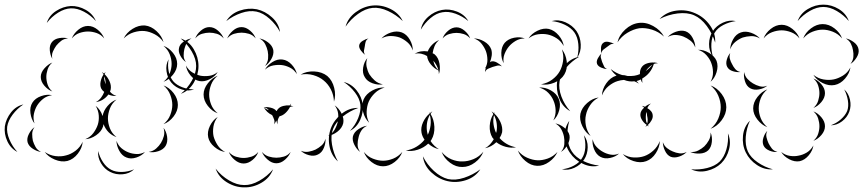

<svg xmlns="http://www.w3.org/2000/svg" viewBox="-109 -671 3727 829"><path d="M93 -572Q103 -604 133 -623.5Q163 -643 197 -645Q230 -646 261 -628.5Q292 -611 305 -580Q283 -605 253.5 -620.5Q224 -636 197 -635Q170 -634 142 -616.5Q114 -599 93 -572ZM425 -505Q437 -530 463.5 -546.5Q490 -563 517 -561Q544 -558 567 -536.5Q590 -515 597 -489Q582 -511 559 -523Q536 -535 515 -537Q493 -539 468.5 -531.5Q444 -524 425 -505ZM201 -505Q209 -526 229 -542.5Q249 -559 271 -559Q293 -559 313 -542.5Q333 -526 341 -505Q327 -522 308 -528.5Q289 -535 271 -535Q253 -535 234 -528.5Q215 -522 201 -505ZM117 -417Q108 -432 106 -453.5Q104 -475 115 -489Q126 -503 147 -506.5Q168 -510 185 -505Q167 -504 155 -494.5Q143 -485 134 -474Q126 -463 119.5 -448.5Q113 -434 117 -417ZM671 -505Q707 -493 727.5 -458.5Q748 -424 748 -386Q748 -348 727.5 -313.5Q707 -279 672 -266Q701 -290 719.5 -323Q738 -356 738 -386Q738 -416 719 -448.5Q700 -481 671 -505ZM597 -473Q620 -465 638 -442.5Q656 -420 656 -395Q656 -371 638 -348.5Q620 -326 597 -318Q616 -333 624 -354.5Q632 -376 632 -395Q632 -415 624 -436Q616 -457 597 -473ZM117 -276Q98 -283 82.5 -301Q67 -319 67 -339Q67 -358 83 -376Q99 -394 117 -401Q102 -388 96.5 -371Q91 -354 91 -339Q91 -323 96.5 -306Q102 -289 117 -276ZM394 -257Q377 -255 359 -263Q338 -235 305 -230Q319 -238 327.5 -249.5Q336 -261 341 -274Q332 -281 328 -289Q322 -302 325.5 -319Q329 -336 338 -349Q335 -355 331 -360Q336 -357 340 -353Q343 -357 347 -360Q344 -355 343 -350Q356 -338 364 -320Q372 -302 369 -285Q368 -280 366 -275Q378 -261 394 -257ZM341 -341Q340 -333 342 -324Q344 -315 347 -307Q348 -325 341 -341ZM597 -302Q622 -293 640.5 -269Q659 -245 659 -218Q659 -192 640.5 -168Q622 -144 597 -135Q617 -151 626 -174Q635 -197 635 -218Q635 -239 626 -262Q617 -285 597 -302ZM40 -138Q26 -156 22.5 -182.5Q19 -209 31 -228Q43 -247 68.5 -256Q94 -265 116 -260Q93 -257 77 -244Q61 -231 51 -215Q42 -200 37.5 -180Q33 -160 40 -138ZM304 -214Q325 -198 334 -170Q338 -193 355 -213Q372 -233 394 -241Q374 -225 365.5 -202.5Q357 -180 357 -160Q357 -139 365.5 -117Q374 -95 394 -79Q354 -93 338 -135Q337 -130 336 -125Q329 -103 306 -87Q283 -71 259 -70Q281 -79 294 -96.5Q307 -114 313 -132Q319 -150 317.5 -172Q316 -194 304 -214ZM-34 -15Q-63 -30 -77.5 -61.5Q-92 -93 -88 -126Q-83 -158 -61.5 -185.5Q-40 -213 -8 -220Q-35 -202 -54.5 -176Q-74 -150 -78 -124Q-81 -99 -68.5 -69Q-56 -39 -34 -15ZM68 -15Q51 -17 33 -28.5Q15 -40 10 -57Q6 -74 16 -93Q26 -112 40 -122Q30 -108 30 -92.5Q30 -77 33 -63Q37 -50 44.5 -36.5Q52 -23 68 -15ZM597 -119Q609 -104 612.5 -81Q616 -58 606 -41Q596 -25 574 -18Q552 -11 533 -15Q552 -18 565 -29.5Q578 -41 586 -54Q594 -67 598.5 -83.5Q603 -100 597 -119ZM517 -15Q504 1 480 9Q456 17 437 9Q418 2 406 -20Q394 -42 394 -63Q401 -43 415.5 -31Q430 -19 446 -13Q461 -7 480 -6Q499 -5 517 -15ZM248 -59Q246 -32 227 -7.5Q208 17 182 24Q156 30 127.5 18Q99 6 84 -15Q106 0 130.5 3Q155 6 176 0Q197 -5 217 -20Q237 -35 248 -59ZM470 60Q450 79 420.5 81.5Q391 84 366 71Q342 59 327 33.5Q312 8 315 -19Q321 7 336 29.5Q351 52 371 62Q390 72 417 71.5Q444 71 470 60Z M868 -580Q888 -612 925.5 -625Q963 -638 1000 -631Q1036 -623 1065.5 -596Q1095 -569 1100 -533Q1083 -565 1055 -590Q1027 -615 998 -621Q968 -627 933 -615Q898 -603 868 -580ZM872 -505Q879 -523 896.5 -538.5Q914 -554 934 -554Q953 -554 971 -538.5Q989 -523 995 -505Q983 -520 966 -525Q949 -530 934 -530Q918 -530 901.5 -525Q885 -520 872 -505ZM734 -505Q740 -523 758 -538.5Q776 -554 795 -554Q815 -554 832.5 -538.5Q850 -523 857 -505Q844 -520 827.5 -525Q811 -530 795 -530Q780 -530 763 -525Q746 -520 734 -505ZM1011 -505Q1030 -502 1048.5 -488Q1067 -474 1071 -455Q1074 -436 1062.5 -416Q1051 -396 1035 -386Q1047 -401 1048.5 -418Q1050 -435 1047 -450Q1044 -465 1036 -480.5Q1028 -496 1011 -505ZM694 -403Q680 -412 670 -430Q660 -448 664 -464Q667 -480 684.5 -491.5Q702 -503 718 -505Q703 -498 696.5 -484.5Q690 -471 687 -459Q684 -446 684 -431Q684 -416 694 -403ZM729 -285Q704 -276 676.5 -284.5Q649 -293 631 -314Q614 -334 610 -363Q606 -392 619 -415Q614 -388 619.5 -362.5Q625 -337 639 -320Q653 -304 677.5 -294.5Q702 -285 729 -285ZM1035 -370Q1045 -389 1067 -403Q1089 -417 1111 -414Q1133 -411 1150.5 -392Q1168 -373 1173 -351Q1161 -370 1143 -379Q1125 -388 1108 -390Q1091 -392 1071 -388.5Q1051 -385 1035 -370ZM831 -360Q820 -341 796.5 -329Q773 -317 752 -321Q730 -325 713.5 -345.5Q697 -366 694 -388Q705 -368 722 -358Q739 -348 757 -344Q774 -341 794 -343.5Q814 -346 831 -360ZM1189 -349Q1214 -364 1247.5 -362.5Q1281 -361 1304 -343Q1326 -324 1334 -291.5Q1342 -259 1333 -232Q1332 -261 1319.5 -285Q1307 -309 1288 -324Q1270 -339 1244 -346.5Q1218 -354 1189 -349ZM831 -182Q807 -190 788.5 -213.5Q770 -237 770 -263Q770 -288 788.5 -311.5Q807 -335 831 -344Q811 -328 802.5 -305.5Q794 -283 794 -263Q794 -242 802.5 -220Q811 -198 831 -182ZM1375 -317Q1408 -309 1430.5 -281Q1453 -253 1457 -220Q1461 -187 1446.5 -154Q1432 -121 1402 -106Q1425 -130 1437.5 -161Q1450 -192 1447 -219Q1444 -245 1423.5 -272Q1403 -299 1375 -317ZM1030 -208Q1043 -210 1060 -206Q1077 -202 1084 -192Q1085 -192 1086 -192Q1088 -197 1092 -201Q1100 -210 1114 -213.5Q1128 -217 1142 -216Q1145 -219 1148 -224Q1147 -219 1145 -215Q1152 -214 1158 -212Q1150 -212 1143 -209Q1136 -195 1124 -183.5Q1112 -172 1098 -169Q1093 -162 1090.5 -153Q1088 -144 1090 -134Q1086 -142 1084 -151Q1080 -141 1074 -134Q1078 -145 1074.5 -155Q1071 -165 1066 -174Q1042 -185 1030 -208Q1040 -199 1052 -195Q1043 -206 1030 -208ZM1336 -216Q1354 -204 1365.5 -181.5Q1377 -159 1373 -139Q1368 -118 1348 -102.5Q1328 -87 1307 -85Q1326 -94 1335.5 -110.5Q1345 -127 1349 -144Q1353 -161 1351 -180Q1349 -199 1336 -216ZM863 -15Q839 -18 817 -36.5Q795 -55 790 -78Q785 -102 797.5 -127.5Q810 -153 831 -166Q816 -147 812.5 -124.5Q809 -102 813 -83Q818 -64 830 -45Q842 -26 863 -15ZM1296 -72Q1298 -54 1289.5 -33Q1281 -12 1264 -4Q1247 5 1225 -1Q1203 -7 1190 -20Q1207 -13 1223.5 -16Q1240 -19 1253 -25Q1267 -32 1279.5 -43Q1292 -54 1296 -72ZM1146 -15Q1139 3 1121.5 18.5Q1104 34 1084 34Q1065 34 1047 18.5Q1029 3 1022 -15Q1035 0 1052 5Q1069 10 1084 10Q1100 10 1117 5Q1134 0 1146 -15ZM1006 -15Q1000 4 981.5 19.5Q963 35 943 35Q923 35 904.5 19.5Q886 4 879 -15Q892 0 909.5 5.5Q927 11 943 11Q959 11 976.5 5.5Q994 0 1006 -15ZM1070 60Q1056 97 1020 118Q984 139 945 138Q906 138 870.5 116Q835 94 822 57Q846 88 880 108Q914 128 945 128Q976 129 1010.5 109.5Q1045 90 1070 60Z M1383 -556Q1393 -593 1426.5 -618Q1460 -643 1499 -647Q1538 -651 1575.5 -633Q1613 -615 1630 -580Q1602 -607 1566.5 -623.5Q1531 -640 1500 -637Q1469 -634 1437 -611Q1405 -588 1383 -556ZM1708 -543Q1714 -576 1740.5 -599Q1767 -622 1799 -628Q1831 -634 1864 -621Q1897 -608 1913 -580Q1888 -601 1857.5 -612Q1827 -623 1801 -618Q1775 -614 1750 -593Q1725 -572 1708 -543ZM2273 -580Q2302 -588 2332 -575Q2362 -562 2380 -537Q2397 -512 2398.5 -479Q2400 -446 2383 -422Q2391 -451 2388 -481Q2385 -511 2371 -531Q2357 -551 2330 -564Q2303 -577 2273 -580ZM1802 -505Q1808 -523 1825.5 -538Q1843 -553 1862 -553Q1880 -553 1897.5 -538Q1915 -523 1921 -505Q1909 -519 1893 -524Q1877 -529 1862 -529Q1847 -529 1830.5 -524Q1814 -519 1802 -505ZM2173 -505Q2186 -526 2212 -538.5Q2238 -551 2261 -546Q2285 -540 2303.5 -518Q2322 -496 2325 -472Q2313 -494 2294 -506Q2275 -518 2256 -522Q2237 -526 2214.5 -523Q2192 -520 2173 -505ZM1538 -505Q1553 -522 1578.5 -530.5Q1604 -539 1626 -531Q1647 -523 1660.5 -499.5Q1674 -476 1673 -453Q1666 -475 1650 -488.5Q1634 -502 1617 -509Q1600 -515 1579 -515.5Q1558 -516 1538 -505ZM2066 -398Q2055 -417 2055.5 -443Q2056 -469 2070 -486Q2085 -503 2110.5 -508Q2136 -513 2157 -505Q2135 -505 2117.5 -494.5Q2100 -484 2089 -471Q2077 -457 2069.5 -438Q2062 -419 2066 -398ZM1985 -359Q1985 -368 1989 -378Q1987 -376 1985 -375Q1996 -393 1995.5 -413.5Q1995 -434 1989 -450Q1983 -466 1970.5 -482Q1958 -498 1937 -505Q1959 -505 1981.5 -492Q2004 -479 2012 -458Q2016 -445 2014 -430.5Q2012 -416 2006 -402Q2008 -404 2010 -405Q2022 -409 2036.5 -401Q2051 -393 2058 -384Q2048 -390 2037.5 -387.5Q2027 -385 2018 -382Q2009 -379 1999 -374.5Q1989 -370 1985 -359ZM1468 -434Q1459 -440 1449.5 -452.5Q1440 -465 1442 -476Q1444 -487 1457.5 -495Q1471 -503 1482 -505Q1472 -499 1469.5 -489.5Q1467 -480 1466 -471Q1464 -462 1462.5 -452.5Q1461 -443 1468 -434ZM1681 -439Q1707 -454 1738 -449Q1744 -465 1757.5 -478.5Q1771 -492 1787 -498Q1773 -486 1767 -471Q1761 -456 1759 -441Q1764 -439 1768 -436Q1784 -422 1788.5 -396.5Q1793 -371 1786 -351Q1786 -359 1784 -367Q1766 -375 1751.5 -392.5Q1737 -410 1735 -429Q1724 -436 1710 -439Q1696 -442 1681 -439ZM2317 -458Q2334 -437 2338 -405.5Q2342 -374 2328 -350Q2314 -326 2284.5 -314Q2255 -302 2227 -307Q2255 -312 2275.5 -327.5Q2296 -343 2307 -362Q2318 -381 2322 -406.5Q2326 -432 2317 -458ZM1544 -307Q1523 -303 1499.5 -311.5Q1476 -320 1466 -338Q1455 -355 1459 -379.5Q1463 -404 1477 -420Q1470 -401 1474 -382.5Q1478 -364 1486 -350Q1495 -336 1509 -323.5Q1523 -311 1544 -307ZM1762 -409Q1764 -397 1769.5 -386.5Q1775 -376 1784 -368Q1781 -380 1775 -390.5Q1769 -401 1762 -409ZM1485 -141Q1466 -159 1458.5 -188.5Q1451 -218 1461 -242Q1472 -266 1499 -280.5Q1526 -295 1552 -293Q1527 -286 1509.5 -269Q1492 -252 1483 -232Q1475 -213 1474 -188.5Q1473 -164 1485 -141ZM2219 -293Q2244 -295 2269 -281Q2294 -267 2303 -245Q2313 -223 2305.5 -195Q2298 -167 2280 -151Q2291 -173 2290 -195.5Q2289 -218 2281 -236Q2274 -254 2258.5 -270Q2243 -286 2219 -293ZM1350 26Q1321 0 1313.5 -40.5Q1306 -81 1320 -118Q1334 -154 1366.5 -180Q1399 -206 1438 -205Q1401 -192 1370.5 -167.5Q1340 -143 1329 -114Q1318 -85 1324.5 -46.5Q1331 -8 1350 26ZM2013 -190Q2019 -187 2024 -182Q2025 -185 2027 -187L2025 -181Q2042 -166 2052 -143.5Q2062 -121 2059 -100Q2056 -87 2048 -75Q2061 -60 2079 -49.5Q2097 -39 2119 -35Q2098 -31 2075 -37Q2052 -43 2034 -57Q2012 -36 1985 -31Q1998 -38 2007 -48Q2016 -58 2023 -70Q2020 -73 2017 -77Q2004 -99 2005.5 -127.5Q2007 -156 2021 -178Q2018 -185 2013 -190ZM1786 -27Q1761 -32 1740 -51Q1721 -33 1694.5 -24.5Q1668 -16 1643 -21Q1669 -25 1690 -38Q1711 -51 1724 -68Q1714 -82 1711 -98Q1707 -120 1717.5 -143Q1728 -166 1746 -181Q1745 -184 1744 -187Q1746 -185 1747 -182Q1752 -187 1758 -190Q1753 -185 1750 -179Q1765 -155 1766.5 -123.5Q1768 -92 1754 -68Q1752 -65 1750 -62Q1764 -40 1786 -27ZM1735 -102Q1736 -96 1738 -89Q1747 -107 1750 -129.5Q1753 -152 1747 -175Q1737 -157 1734.5 -138Q1732 -119 1735 -102ZM2035 -104Q2038 -120 2035.5 -138.5Q2033 -157 2024 -174Q2019 -154 2022 -134Q2025 -114 2033 -97Q2034 -101 2035 -104ZM2289 -138Q2308 -135 2327 -120Q2346 -105 2350 -86Q2353 -67 2341.5 -46Q2330 -25 2313 -15Q2326 -30 2327.5 -48Q2329 -66 2326 -81Q2323 -97 2314.5 -112.5Q2306 -128 2289 -138ZM1446 -15Q1431 -26 1421 -46Q1411 -66 1415 -83Q1420 -101 1439 -113.5Q1458 -126 1476 -128Q1459 -120 1450.5 -106Q1442 -92 1439 -77Q1435 -63 1435 -46.5Q1435 -30 1446 -15ZM2412 -87Q2429 -65 2428.5 -35Q2428 -5 2413 18Q2398 41 2371 53.5Q2344 66 2317 60Q2345 57 2369 44Q2393 31 2404 12Q2416 -6 2418 -33Q2420 -60 2412 -87ZM2298 -15Q2287 10 2262 28Q2237 46 2210 45Q2183 44 2159.5 24Q2136 4 2127 -21Q2144 0 2167 10Q2190 20 2211 21Q2232 22 2256 13.5Q2280 5 2298 -15ZM1978 -16Q1968 11 1942 30.5Q1916 50 1888 50Q1860 51 1834 31.5Q1808 12 1798 -15Q1816 7 1840.5 17Q1865 27 1888 26Q1911 26 1935.5 16Q1960 6 1978 -16ZM1628 -15Q1619 10 1595 28.5Q1571 47 1545 47Q1519 47 1495 28.5Q1471 10 1462 -15Q1478 5 1501 14Q1524 23 1545 23Q1566 23 1588.5 14Q1611 5 1628 -15ZM1965 60Q1943 94 1902.5 107Q1862 120 1823 111Q1784 102 1753 73Q1722 44 1717 4Q1735 40 1764.5 67Q1794 94 1825 102Q1857 109 1895 96.5Q1933 84 1965 60Z M2739 -589Q2767 -619 2810.5 -625Q2854 -631 2892 -614Q2930 -598 2955.5 -563Q2981 -528 2979 -487Q2967 -526 2942.5 -559Q2918 -592 2888 -605Q2858 -618 2817 -613Q2776 -608 2739 -589ZM2557 -488Q2564 -519 2590.5 -543.5Q2617 -568 2649 -572Q2680 -576 2711.5 -558.5Q2743 -541 2758 -513Q2735 -534 2706 -543Q2677 -552 2651 -549Q2626 -545 2600 -529.5Q2574 -514 2557 -488ZM2774 -511Q2787 -526 2809.5 -534Q2832 -542 2851 -536Q2870 -529 2881.5 -507.5Q2893 -486 2893 -466Q2886 -485 2871.5 -496Q2857 -507 2842 -513Q2827 -519 2809 -520Q2791 -521 2774 -511ZM2488 -440Q2485 -450 2486 -465Q2487 -480 2496 -486Q2504 -493 2519 -490Q2534 -487 2542 -481Q2532 -483 2524.5 -477.5Q2517 -472 2510 -467Q2503 -462 2496 -456.5Q2489 -451 2488 -440ZM2905 -456Q2928 -457 2952 -443Q2976 -429 2985 -408Q2993 -386 2985 -359.5Q2977 -333 2959 -318Q2970 -338 2969.5 -359.5Q2969 -381 2962 -399Q2956 -416 2941.5 -432.5Q2927 -449 2905 -456ZM2512 -373Q2501 -373 2487 -379Q2473 -385 2469 -395Q2465 -406 2472.5 -419.5Q2480 -433 2488 -440Q2483 -430 2485.5 -421Q2488 -412 2491 -403Q2495 -395 2498.5 -386Q2502 -377 2512 -373ZM2353 -191Q2320 -209 2305.5 -246.5Q2291 -284 2297 -321Q2303 -358 2329 -388.5Q2355 -419 2392 -426Q2359 -407 2335 -378Q2311 -349 2307 -319Q2302 -289 2315 -254Q2328 -219 2353 -191ZM2490 -259Q2491 -286 2508.5 -311Q2526 -336 2551 -344L2553 -345Q2537 -357 2528 -373Q2550 -355 2577 -347Q2588 -347 2600 -343Q2615 -342 2630 -344Q2642 -346 2654 -351Q2653 -370 2663 -383Q2671 -393 2685.5 -397.5Q2700 -402 2715 -401Q2716 -403 2716 -404V-401Q2724 -401 2732 -398Q2722 -398 2714 -395Q2702 -354 2664 -332Q2663 -322 2665 -313Q2660 -319 2658 -328Q2648 -323 2639 -321Q2645 -316 2649 -310Q2640 -316 2630 -320Q2608 -317 2585 -326Q2571 -325 2558 -321Q2538 -315 2519 -299.5Q2500 -284 2490 -259ZM2682 -368Q2680 -366 2679 -364Q2696 -376 2708 -392Q2700 -387 2693.5 -381Q2687 -375 2682 -368ZM2959 -302Q2987 -292 3007 -265Q3027 -238 3027 -208Q3027 -179 3007 -152Q2987 -125 2959 -115Q2982 -134 2992.5 -159.5Q3003 -185 3003 -208Q3003 -232 2992.5 -257.5Q2982 -283 2959 -302ZM2441 -84Q2419 -98 2405.5 -126Q2392 -154 2397 -180Q2403 -206 2426.5 -226.5Q2450 -247 2476 -250Q2453 -238 2439 -217Q2425 -196 2421 -175Q2416 -154 2420.5 -129.5Q2425 -105 2441 -84ZM2693 -125Q2689 -127 2686 -129Q2682 -126 2677 -123Q2681 -127 2683 -132Q2671 -140 2663 -153Q2655 -166 2656 -178Q2657 -193 2672 -206Q2668 -211 2662 -214Q2669 -213 2676 -210Q2688 -220 2702 -224Q2691 -217 2686 -204Q2695 -199 2701.5 -191.5Q2708 -184 2709 -175Q2711 -164 2704.5 -152Q2698 -140 2688 -131Q2690 -128 2693 -125ZM2680 -176Q2679 -167 2679.5 -156.5Q2680 -146 2685 -137Q2688 -145 2687.5 -154Q2687 -163 2685 -171Q2685 -175 2684 -179.5Q2683 -184 2681 -188Q2681 -183 2680 -176ZM2478 44Q2443 53 2407.5 36Q2372 19 2352 -11Q2331 -41 2329 -80Q2327 -119 2349 -149Q2339 -114 2341.5 -77.5Q2344 -41 2360 -17Q2376 8 2409 24Q2442 40 2478 44ZM2959 -99Q2967 -81 2964.5 -58Q2962 -35 2949 -22Q2935 -9 2912 -8Q2889 -7 2871 -15Q2890 -13 2905.5 -21Q2921 -29 2932 -39Q2943 -50 2951.5 -65Q2960 -80 2959 -99ZM3034 -95Q3048 -63 3039 -27Q3030 9 3005 34Q2980 58 2943.5 66.5Q2907 75 2875 60Q2910 63 2944 54.5Q2978 46 2998 27Q3018 7 3027.5 -26.5Q3037 -60 3034 -95ZM2564 -8Q2549 6 2525 11Q2501 16 2483 6Q2465 -4 2456 -27Q2447 -50 2450 -70Q2454 -50 2467 -36.5Q2480 -23 2495 -15Q2509 -7 2527 -3.5Q2545 0 2564 -8ZM2740 -62Q2739 -35 2722.5 -9.5Q2706 16 2681 25Q2656 34 2626.5 24.5Q2597 15 2580 -6Q2603 8 2628 9Q2653 10 2673 3Q2693 -4 2711.5 -20.5Q2730 -37 2740 -62ZM2856 -15Q2844 -2 2823.5 5Q2803 12 2787 6Q2771 -1 2762 -20.5Q2753 -40 2753 -57Q2759 -41 2771 -31.5Q2783 -22 2796 -17Q2809 -11 2824.5 -9Q2840 -7 2856 -15Z M3335 -580Q3347 -613 3379 -632Q3411 -651 3446 -651Q3481 -651 3512.5 -632Q3544 -613 3556 -580Q3534 -606 3504 -623.5Q3474 -641 3446 -641Q3418 -641 3388 -624Q3358 -607 3335 -580ZM2969 -427Q2952 -450 2952.5 -481Q2953 -512 2968 -536Q2984 -560 3012 -573Q3040 -586 3068 -580Q3039 -576 3014 -563Q2989 -550 2977 -530Q2964 -511 2962.5 -482.5Q2961 -454 2969 -427ZM3359 -505Q3368 -530 3392.5 -548.5Q3417 -567 3443 -567Q3470 -567 3494 -548.5Q3518 -530 3527 -505Q3510 -525 3487 -534Q3464 -543 3443 -543Q3422 -543 3399 -534Q3376 -525 3359 -505ZM3188 -505Q3196 -528 3218.5 -546Q3241 -564 3266 -564Q3290 -564 3312.5 -546Q3335 -528 3343 -505Q3328 -524 3306.5 -532Q3285 -540 3266 -540Q3246 -540 3224.5 -532Q3203 -524 3188 -505ZM3044 -458Q3044 -479 3056.5 -501.5Q3069 -524 3090 -531Q3110 -538 3134 -529.5Q3158 -521 3172 -505Q3153 -516 3133.5 -515Q3114 -514 3098 -509Q3082 -503 3066.5 -490.5Q3051 -478 3044 -458ZM3543 -505Q3560 -502 3577.5 -489Q3595 -476 3598 -458Q3601 -441 3589.5 -422.5Q3578 -404 3563 -395Q3574 -409 3575.5 -424.5Q3577 -440 3574 -454Q3572 -468 3565 -482Q3558 -496 3543 -505ZM3088 -360Q3073 -358 3055.5 -363.5Q3038 -369 3031 -382Q3024 -395 3029 -413Q3034 -431 3044 -442Q3039 -429 3042.5 -416.5Q3046 -404 3052 -394Q3057 -383 3065.5 -373Q3074 -363 3088 -360ZM3563 -380Q3559 -354 3539.5 -331.5Q3520 -309 3495 -304Q3470 -299 3443 -312.5Q3416 -326 3403 -348Q3423 -332 3446.5 -328Q3470 -324 3490 -328Q3510 -332 3530.5 -344.5Q3551 -357 3563 -380ZM3204 -301Q3190 -289 3168 -285Q3146 -281 3130 -290Q3114 -299 3107.5 -320.5Q3101 -342 3104 -360Q3107 -342 3118.5 -330Q3130 -318 3142 -311Q3155 -303 3171 -298.5Q3187 -294 3204 -301ZM3403 -332Q3422 -325 3437.5 -307Q3453 -289 3453 -269Q3453 -249 3437.5 -230.5Q3422 -212 3403 -205Q3418 -218 3423.5 -235.5Q3429 -253 3429 -269Q3429 -285 3423.5 -302Q3418 -319 3403 -332ZM3536 -285Q3555 -268 3561 -240.5Q3567 -213 3558 -189Q3549 -164 3526.5 -147Q3504 -130 3478 -130Q3503 -139 3522 -156Q3541 -173 3549 -192Q3556 -212 3552 -237Q3548 -262 3536 -285ZM3204 -122Q3180 -131 3161.5 -154.5Q3143 -178 3143 -203Q3143 -229 3161.5 -252.5Q3180 -276 3204 -285Q3184 -268 3175.5 -246Q3167 -224 3167 -203Q3167 -183 3175.5 -161Q3184 -139 3204 -122ZM3403 -190Q3422 -183 3437.5 -164.5Q3453 -146 3453 -126Q3453 -106 3437.5 -88Q3422 -70 3403 -63Q3418 -76 3423.5 -93Q3429 -110 3429 -126Q3429 -142 3423.5 -159.5Q3418 -177 3403 -190ZM3228 60Q3192 63 3159.5 41.5Q3127 20 3111 -13Q3095 -46 3099 -85Q3103 -124 3129 -150Q3114 -117 3111 -80.5Q3108 -44 3120 -17Q3132 9 3162.5 30Q3193 51 3228 60ZM3248 -15Q3232 -13 3213.5 -20.5Q3195 -28 3188 -42Q3181 -57 3187 -76Q3193 -95 3204 -106Q3197 -92 3200.5 -78Q3204 -64 3209 -53Q3215 -41 3223.5 -30Q3232 -19 3248 -15ZM3403 -43Q3400 -21 3383 -0.5Q3366 20 3344 25Q3322 29 3298.5 16.5Q3275 4 3264 -15Q3281 -1 3301.5 2Q3322 5 3339 1Q3357 -2 3374.5 -12.5Q3392 -23 3403 -43Z"/></svg>

Font: Rubik Puddles
Style: Regular
Weight: 400
Designer: Hubert and Fischer, NaN
Foundry: Hubert and Fischer, NaN
Version: Version 2.200